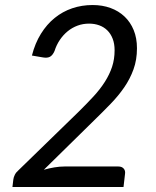

<svg xmlns="http://www.w3.org/2000/svg" viewBox="-20 -744 620 764"><path d="M348.5 -724Q387.5 -724 419.8 -712.2Q452 -700.5 475.5 -678.2Q499 -656 512 -624.2Q525 -592.5 525 -552Q525 -506 511.2 -468Q497.5 -430 474.2 -396.2Q451 -362.5 420.2 -330.8Q389.5 -299 355 -265.5L154.5 -68.5Q175.5 -74.5 196.5 -78Q217.5 -81.5 236.5 -81.5H451Q465 -81.5 472.2 -73.2Q479.5 -65 477.5 -52L471.5 0H29.5L33 -29.5Q34 -38.5 39 -48.5Q44 -58.5 53.5 -66.5L291.5 -298Q325 -331 352 -360.2Q379 -389.5 397.5 -418.8Q416 -448 426 -478.2Q436 -508.5 436 -544Q436 -570.5 428.2 -590.2Q420.5 -610 407 -623.2Q393.5 -636.5 375 -643.2Q356.5 -650 334.5 -650Q310 -650 288.5 -642Q267 -634 249.2 -619.5Q231.5 -605 218 -585Q204.5 -565 197 -541Q189.5 -524 179 -518.2Q168.5 -512.5 151 -515.5L107 -523Q119.5 -572 142.8 -609.5Q166 -647 197.5 -672.5Q229 -698 267.2 -711Q305.5 -724 348.5 -724Z"/></svg>

Font: Lato
Style: Italic
Weight: 400
Italic angle: -7°
Designer: Lukasz Dziedzic
Foundry: tyPoland Lukasz Dziedzic
Version: Version 2.007; 2014-02-27